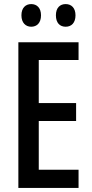

<svg xmlns="http://www.w3.org/2000/svg" viewBox="-20 -921 449 941"><path d="M85 -846C85 -809 106 -790 133 -790C161 -790 181 -809 181 -846C181 -882 161 -901 133 -901C106 -901 85 -883 85 -846ZM254 -846C254 -809 273 -790 302 -790C330 -790 350 -809 350 -846C350 -882 330 -901 302 -901C274 -901 254 -883 254 -846ZM365 0V-89H170V-328H353V-416H170V-627H365V-714H70V0Z"/></svg>

Font: Noto Sans Devanagari ExtraCondensed Medium
Style: Regular
Weight: 500
Width: 2
Designer: Jelle Bosma - Monotype Design Team
Foundry: Monotype Imaging Inc.
Version: Version 2.004